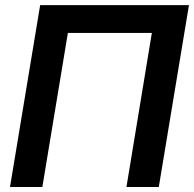

<svg xmlns="http://www.w3.org/2000/svg" viewBox="-20 -748 776 768"><path d="M735.8 -727.5 615.2 0H485.8L587.4 -616.2H251.5L149.4 0H20L140.6 -727.5Z"/></svg>

Font: Inter 28pt SemiBold
Style: Italic
Weight: 600
Italic angle: -9.3988°
Designer: Rasmus Andersson
Foundry: rsms
Version: Version 4.001;git-66647c0bb